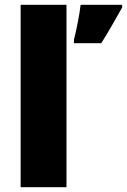

<svg xmlns="http://www.w3.org/2000/svg" viewBox="-20 -780 529 800"><path d="M257 0V-760H66V0ZM489 -749V-760H316C311 -717 298 -653 288 -614V-600H402C439 -659 461 -700 489 -749Z"/></svg>

Font: Noto Sans Canadian Aboriginal Black
Style: Regular
Weight: 900
Designer: Monotype Design Team, Typotheque's Kevin King
Foundry: Monotype Imaging Inc.
Version: Version 2.004